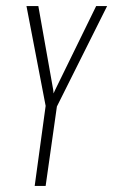

<svg xmlns="http://www.w3.org/2000/svg" viewBox="-20 -611 372 631"><path d="M94 0 130 -263 67 -591H106L155 -315L156 -304L161 -315L296 -591H332L167 -261L130 0Z"/></svg>

Font: Alumni Sans Thin ExtraLight
Style: Italic
Weight: 250
Italic angle: -8°
Version: Version 1.016